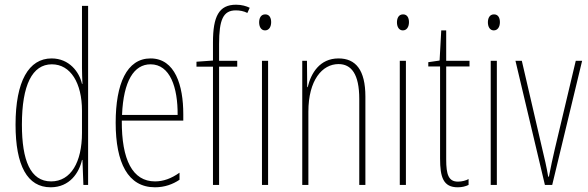

<svg xmlns="http://www.w3.org/2000/svg" viewBox="-20 -785 2496 815"><path d="M195 10C276 10 316 -52 328 -106H330L334 0H354V-760H328V-497C328 -475 329 -454 330 -429H328C317 -479 274 -537 199 -537C102 -537 46 -440 46 -256C46 -82 96 10 195 10ZM197 -15C109 -15 73 -104 73 -256C73 -424 117 -512 200 -512C280 -512 328 -432 328 -315V-221C328 -97 281 -15 197 -15Z M619 -537C518 -537 471 -429 471 -264C471 -94 523 10 638 10C679 10 714 -3 742 -22V-52C707 -27 673 -15 638 -15C543 -15 496 -106 497 -273H758V-301C758 -421 724 -537 619 -537ZM619 -512C702 -512 735 -414 734 -297H498C504 -442 549 -512 619 -512Z M987 -502V-527H910V-598C910 -701 927 -741 981 -741C997 -741 1015 -738 1030 -730L1040 -752C1026 -759 1006 -765 982 -765C909 -765 884 -715 884 -605V-528L814 -523V-502H884V0H910V-502Z M1106 -724C1086 -724 1080 -706 1080 -690C1080 -672 1088 -656 1105 -656C1121 -656 1131 -670 1131 -691C1131 -707 1125 -724 1106 -724ZM1118 -527H1092V0H1118Z M1417 -537C1337 -537 1300 -474 1286 -415H1284L1283 -527H1263V0H1289V-311C1289 -445 1348 -513 1417 -513C1471 -513 1505 -471 1505 -365V0H1531V-375C1531 -488 1490 -537 1417 -537Z M1691 -724C1671 -724 1665 -706 1665 -690C1665 -672 1673 -656 1690 -656C1706 -656 1716 -670 1716 -691C1716 -707 1710 -724 1691 -724ZM1703 -527H1677V0H1703Z M1924 -14C1884 -14 1874 -44 1874 -108V-503H1973V-527H1874V-656H1853L1846 -528L1798 -521V-503H1848V-112C1848 -32 1862 10 1923 10C1942 10 1956 6 1969 0V-25C1959 -19 1941 -14 1924 -14Z M2077 -724C2057 -724 2051 -706 2051 -690C2051 -672 2059 -656 2076 -656C2092 -656 2102 -670 2102 -691C2102 -707 2096 -724 2077 -724ZM2089 -527H2063V0H2089Z M2293 0H2324L2451 -527H2424L2335 -152C2326 -114 2318 -76 2310 -35H2307C2300 -77 2291 -115 2282 -152L2195 -527H2168Z"/></svg>

Font: Noto Sans Khmer UI ExtraCondensed Thin
Style: Regular
Weight: 100
Width: 2
Designer: Danh Hong and the Monotype Design Team
Foundry: Monotype Imaging Inc.
Version: Version 2.002